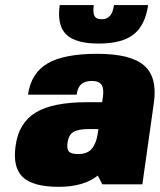

<svg xmlns="http://www.w3.org/2000/svg" viewBox="-20 -720 624 750"><path d="M361.8 -34.2Q307.1 9.8 209.5 9.8Q108.9 9.8 68.8 -28.3Q28.8 -66.4 41 -150.9Q53.2 -240.2 119.6 -280.5Q186 -320.8 320.3 -320.8H378.9L381.8 -339.8Q386.7 -373.5 376.7 -388.7Q366.7 -403.8 338.9 -403.8Q311.5 -403.8 297.4 -391.1Q283.2 -378.4 279.3 -350.1H89.4Q101.1 -434.1 165.3 -471.9Q229.5 -509.8 359.9 -509.8Q490.2 -509.8 542.7 -464.4Q595.2 -418.9 581.1 -318.8L536.1 0H379.9ZM364.3 -215.8H324.2Q288.6 -215.8 268.6 -205.6Q248.5 -195.3 243.7 -162.1Q240.2 -137.2 249.5 -127.7Q258.8 -118.2 284.7 -118.2Q321.3 -118.2 338.6 -138.9Q356 -159.7 361.8 -198.2ZM425.3 -700.2H558.6Q547.4 -621.1 501.7 -585.4Q456.1 -549.8 365.2 -549.8Q274.4 -549.8 238.3 -585.7Q202.1 -621.6 213.4 -700.2H346.2Q342.3 -669.9 349.4 -657.2Q356.4 -644.5 378.4 -645Q398.4 -645 409.9 -658.4Q421.4 -671.9 425.3 -700.2Z"/></svg>

Font: Fivo Sans Black
Style: Regular
Weight: 900
Designer: Alexander Slobzheninov
Foundry: Alexander Slobzheninov
Version: 1.0